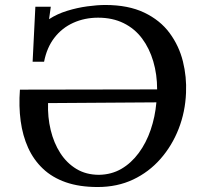

<svg xmlns="http://www.w3.org/2000/svg" viewBox="-20 -736 805 771"><path d="M372 15Q299 15 244.5 -4Q190 -23 152.5 -58.5Q115 -94 93 -142.5Q71 -191 63 -250Q55 -309 60 -376L611 -377Q611 -437 595.5 -489.5Q580 -542 550.5 -581.5Q521 -621 476.5 -643Q432 -665 374 -665Q320 -665 274.5 -644.5Q229 -624 198.5 -584.5Q168 -545 157 -488H111L122 -709H184L177 -659Q209 -680 249.5 -692.5Q290 -705 330.5 -710.5Q371 -716 403 -716Q495 -716 559 -685.5Q623 -655 661 -603.5Q699 -552 714.5 -489.5Q730 -427 727 -363Q724 -287 697.5 -219Q671 -151 624.5 -98Q578 -45 514.5 -15Q451 15 372 15ZM378 -34Q428 -35 467.5 -58Q507 -81 537 -121.5Q567 -162 585 -214.5Q603 -267 608 -325L173 -322Q171 -266 183.5 -214Q196 -162 222 -121.5Q248 -81 287 -57.5Q326 -34 378 -34Z"/></svg>

Font: Lora Medium
Style: Italic
Weight: 500
Italic angle: -3°
Designer: Olga Karpushina, Alexei Vanyashin (Cyrillic)
Foundry: Cyreal
Version: Version 3.004